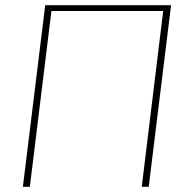

<svg xmlns="http://www.w3.org/2000/svg" viewBox="-20 -723 738 743"><path d="M555.5 0H528.5L611.5 -680.5H179L95.5 0H68.5L155 -703H642Z"/></svg>

Font: Lato Thin
Style: Italic
Weight: 200
Italic angle: -7°
Designer: Lukasz Dziedzic
Foundry: tyPoland Lukasz Dziedzic
Version: Version 2.007; 2014-02-27